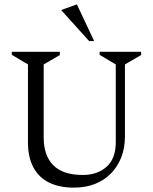

<svg xmlns="http://www.w3.org/2000/svg" viewBox="-20 -849 700 879"><path d="M318 10Q252 10 205 -13Q158 -36 133 -82.5Q108 -129 108 -197V-554L34 -598V-612H254V-597L180 -554V-219Q180 -137 224 -92.5Q268 -48 359 -48Q426 -48 468 -85.5Q510 -123 510 -198V-554L436 -598V-612H626V-597L552 -554V-223Q552 -172 535.5 -129.5Q519 -87 488.5 -55.5Q458 -24 415 -7Q372 10 318 10ZM388 -661 260 -803 332 -829 411 -661Z"/></svg>

Font: Ancizar Serif Light
Style: Regular
Weight: 300
Designer: Cesar Puertas, Viviana Monsalve, Julian Moncada, Julian Prieto, Jose Castro, Felipe Aragon, Mariel Hernandez, Sara Alarc
Version: Version 8.100